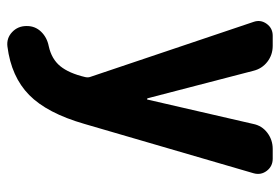

<svg xmlns="http://www.w3.org/2000/svg" viewBox="-144 -416 787 540"><g transform="rotate(90 250.0 -146.5)"><path d="M426.8 -519.5Q448.2 -519.5 460.9 -502.9Q473.6 -486.3 467.8 -465.8L329.1 9.8Q298.8 115.2 247.6 165.5Q196.3 215.8 111.3 226.6Q87.9 229.5 70.8 213.4Q53.7 197.3 53.7 172.9V171.9Q53.7 148.4 69.8 131.8Q85.9 115.2 110.4 110.4Q146.5 102.5 166.5 78.1Q186.5 53.7 197.3 7.8Q199.2 -1 196.3 -7.8L42 -465.8Q35.2 -485.4 47.4 -502.4Q59.6 -519.5 81.1 -519.5H109.4Q134.8 -519.5 154.3 -504.4Q173.8 -489.3 179.7 -464.8L256.8 -168Q257.8 -166 259.3 -166Q260.7 -166 260.7 -168L329.1 -464.8Q334 -489.3 354 -504.4Q374 -519.5 399.4 -519.5Z"/></g></svg>

Font: Rounded Mgen+ 2m bold
Style: Bold
Weight: 700
Designer: [Source Han Sans]
Ryoko NISHIZUKA  (kana & ideographs); Paul D. Hunt (Latin, Greek & Cyrillic); Wenlong ZHANG  (bopomofo
Version: Version 1.059.20150602